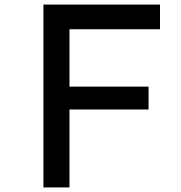

<svg xmlns="http://www.w3.org/2000/svg" viewBox="-20 -820 790 840"><path d="M170 -800H680V-692H284V-441H630V-341H284V0H170Z"/></svg>

Font: Martian Mono Custom sWd Rg
Style: Regular
Weight: 400
Width: 6
Monospace: yes
Designer: Alex Havermale
Foundry: Evil Martians
Version: Version 1.000